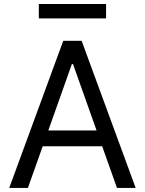

<svg xmlns="http://www.w3.org/2000/svg" viewBox="-20 -929 716 949"><path d="M117.9 0H25.6L292.6 -727.3H383.5L650.6 0H558.2L340.9 -612.2H335.2ZM152 -284.1H524.1V-206H152ZM504.3 -909.1V-838.1H171.9V-909.1Z"/></svg>

Font: InterMG
Style: Regular
Weight: 400
Designer: Rasmus Andersson
Foundry: rsms
Version: Version 3.019;December 26, 2023;FontCreator 15.0.0.2955 64-b